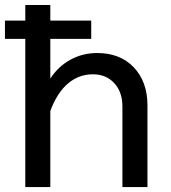

<svg xmlns="http://www.w3.org/2000/svg" viewBox="-21 -755 691 775"><path d="M81.1 0V-598.1H-1V-671.9H81.1V-734.9H182.1V-671.9H347.2V-598.1H182.1V-438Q215.3 -488.3 264.4 -514.6Q313.5 -541 371.1 -541Q463.9 -541 519 -483.2Q574.2 -425.3 574.2 -329.1V0H473.1V-325.2Q473.1 -383.8 440.2 -419.4Q407.2 -455.1 354 -455.1Q297.4 -455.1 253.4 -418Q209.5 -380.9 182.1 -307.1V0Z"/></svg>

Font: Azeret Mono
Style: Regular
Weight: 400
Designer: Martin Vácha
Foundry: Displaay
Version: Version 1.002